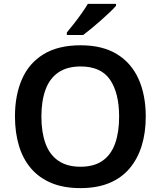

<svg xmlns="http://www.w3.org/2000/svg" viewBox="-20 -958 827 988"><path d="M730 -358Q730 -275 709 -207.5Q688 -140 646.5 -91Q605 -42 542 -16Q479 10 394 10Q307 10 244 -16.5Q181 -43 139.5 -91.5Q98 -140 77.5 -208Q57 -276 57 -359Q57 -469 93.5 -551.5Q130 -634 205 -679.5Q280 -725 395 -725Q507 -725 581.5 -679.5Q656 -634 693 -551.5Q730 -469 730 -358ZM193 -358Q193 -278 214 -220Q235 -162 280 -131Q325 -100 394 -100Q464 -100 508 -131Q552 -162 572.5 -220Q593 -278 593 -358Q593 -479 546.5 -547.5Q500 -616 395 -616Q325 -616 280 -585Q235 -554 214 -496Q193 -438 193 -358ZM577 -928Q565 -914 544 -894Q523 -874 498.5 -852.5Q474 -831 450.5 -811.5Q427 -792 408 -778H324V-791Q340 -810 360 -835.5Q380 -861 399.5 -888.5Q419 -916 432 -938H577Z"/></svg>

Font: Noto Sans Khmer SemiBold
Style: Regular
Weight: 600
Version: Version 2.003